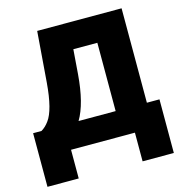

<svg xmlns="http://www.w3.org/2000/svg" viewBox="-127 -841 1067 1130"><g transform="rotate(-15 406.0 -276.0)"><path d="M792.6 174.7H602.3V0H213.1V174.7H22.7V-152H73.9Q99.8 -167.3 120.4 -195.7Q164.4 -253.9 177.6 -419L201.7 -727.3H715.9V-152H792.6ZM525.6 -152V-568.2H379.3L367.9 -419Q354 -243.3 299.7 -152Z"/></g></svg>

Font: Linik Sans Black
Style: Regular
Weight: 900
Designer: Fonts by Rasmus Andersson / Changes by Cristiano Sobral with parts from Marc Monis
Foundry: rsms
Version: Version 3.020; ttfautohint (v1.6)